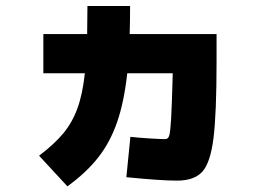

<svg xmlns="http://www.w3.org/2000/svg" viewBox="-20 -624 904 655"><path d="M411.1 -19.5 424.8 -157.2Q449.2 -154.3 488.5 -151.9Q527.8 -149.4 543.9 -149.4Q553.2 -149.4 557.1 -160.6Q561 -171.9 563.7 -217.5Q566.4 -263.2 569.3 -374H414.1Q403.3 -275.9 379.4 -207Q355.5 -138.2 314.7 -86.4Q273.9 -34.7 210 11.7L113.3 -92.8Q165.5 -132.3 196 -169.2Q226.6 -206.1 244.1 -254.2Q261.7 -302.2 269.5 -374H127.9V-507.8H277.3Q278.3 -566.4 278.3 -603.5H423.8Q423.8 -552.7 422.4 -507.8H718.8V-437.5V-414.1Q718.8 -236.3 708.3 -152.6Q697.8 -68.8 670.2 -38.3Q642.6 -7.8 584 -7.8Q528.3 -7.8 411.1 -19.5Z"/></svg>

Font: Pretendard GOV Black
Style: Regular
Weight: 900
Designer: Base glyphs from Inter by Rasmus Andersson; Hangeul glyphs from Noto Sans CJK(Source Han Sans) by Jang Soo-young and Kan
Foundry: Kil Hyung-jin
Version: Version 1.309